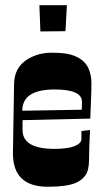

<svg xmlns="http://www.w3.org/2000/svg" viewBox="-20 -711 398 740"><path d="M29.8 -120.1 34.2 -384.8Q34.2 -450.2 85 -481.9Q126.5 -507.8 178 -507.8Q229.5 -507.8 255.1 -499.8Q280.8 -491.7 296.4 -479Q312 -466.3 319.6 -450.4Q327.1 -434.6 329.8 -419.2Q332.5 -403.8 332.3 -390.4Q332 -377 332 -361.3Q332 -345.7 328.1 -253.9Q328.1 -253.9 66.9 -248V-210Q66.9 -137.2 189.9 -137.2Q241.2 -137.2 267.6 -147.9Q293.9 -158.7 293.9 -175.8V-206.1L327.1 -210Q323.2 -137.7 323.2 -96.2Q323.2 -54.7 309.3 -35.4Q295.4 -16.1 272.5 -6.3Q237.3 8.8 164.1 8.8Q29.8 8.8 29.8 -120.1ZM295.4 -292.5 295.9 -318.8Q295.9 -366.2 190.9 -366.2Q65.9 -366.2 65.9 -284.2L294.9 -288.1Q294.9 -289.1 295.4 -292.5ZM237.8 -690.9 232.4 -590.8 135.7 -589.8 131.8 -690.9Z"/></svg>

Font: Smokum
Style: Regular
Weight: 400
Designer: Astigmatic (AOETI)
Foundry: Astigmatic (AOETI)
Version: Version 1.001